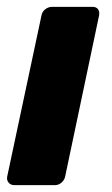

<svg xmlns="http://www.w3.org/2000/svg" viewBox="-20 -540 326 560"><path d="M22 0Q11 0 5 -7.5Q-1 -15 1 -25L101 -495Q103 -506 112 -513Q121 -520 132 -520H250Q261 -520 266 -513Q271 -506 269 -495L170 -25Q168 -15 159.5 -7.5Q151 0 140 0Z"/></svg>

Font: Rubik Light
Style: Bold Italic
Weight: 700
Italic angle: -12°
Version: Version 2.104